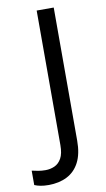

<svg xmlns="http://www.w3.org/2000/svg" viewBox="-177 -761 549 998"><g transform="rotate(-10 97.5 -262.0)"><path d="M-4 190Q-28 190 -46 186.5Q-64 183 -78 177V101Q-62 105 -44 108Q-26 111 -6 111Q19 111 41.5 101Q64 91 78 66Q92 41 92 -4V-714H182V-11Q182 58 159 102.5Q136 147 94 168.5Q52 190 -4 190Z"/></g></svg>

Font: Noto Sans Balinese
Style: Regular
Weight: 400
Designer: Aditya Bayu, David Williams
Foundry: David Williams
Version: Version 2.003